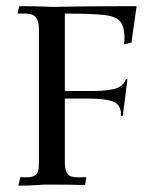

<svg xmlns="http://www.w3.org/2000/svg" viewBox="-20 -598 483 619"><path d="M39.1 0.5Q41 -6.3 42.2 -12.2Q43.5 -18.1 44.4 -22.5L44.9 -26.4H64Q86.4 -26.4 95.9 -34.4Q105.5 -42.5 105.5 -72.8V-502.4Q105.5 -525.4 99.4 -536.4Q93.3 -547.4 83.7 -550.8Q74.2 -554.2 64 -554.2H36.6L42 -578.1Q91.8 -578.1 127 -576.7Q137.2 -575.7 155.3 -575.7L175.3 -576.2Q252.4 -578.1 420.4 -578.1L403.8 -460.9L379.9 -455.1Q381.3 -468.8 381.3 -480.5Q381.3 -508.8 368.9 -526.9Q356.4 -544.9 316.9 -549.6Q277.3 -554.2 189 -554.2V-304.7H282.7Q336.4 -305.2 358.4 -314.7Q380.4 -324.2 385.3 -342.3L391.1 -344.2L376 -225.1L370.1 -224.1V-229Q370.1 -259.8 345.7 -270Q321.3 -280.3 261.7 -280.3H189V-76.2Q189 -52.7 194.8 -42.2Q200.7 -31.7 210.2 -29.1Q219.7 -26.4 230.5 -26.4H258.3L254.4 -1.5Q207.5 -2.9 133.3 -2.9Q120.1 -2.9 109.4 -2Q76.2 0.5 39.1 0.5Z"/></svg>

Font: Quaaykop
Style: Regular
Weight: 400
Designer: Tup Wanders
Foundry: Free font, DO NOT SELL
Version: Version 1.00;July 31, 2023;FontCreator 11.5.0.2430 64-bit